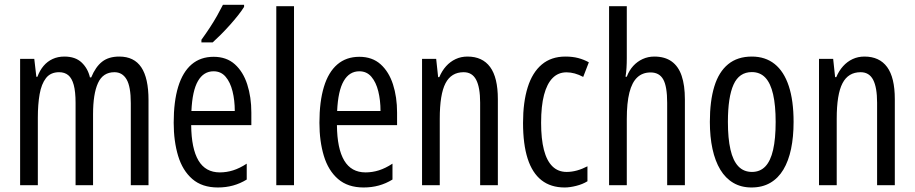

<svg xmlns="http://www.w3.org/2000/svg" viewBox="-20 -786 3882 815"><path d="M486.3 -545.9Q549.3 -545.9 579.8 -500.2Q610.4 -454.6 610.4 -361.3V0H535.2V-348.1Q535.2 -418.5 517.3 -449Q499.5 -479.5 465.8 -479.5Q417 -479.5 396 -433.6Q375 -387.7 375 -300.8V0H300.8V-349.1Q300.8 -397 293 -425.5Q285.2 -454.1 269.8 -466.8Q254.4 -479.5 231 -479.5Q194.8 -479.5 175.3 -454.6Q155.8 -429.7 148.2 -386.2Q140.6 -342.8 140.6 -287.1V0H65.4V-536.1H125.5L134.3 -460H138.7Q148.9 -487.3 165 -506.3Q181.2 -525.4 203.4 -535.6Q225.6 -545.9 253.4 -545.9Q299.8 -545.9 326.4 -520.8Q353 -495.6 361.8 -457.5H367.2Q385.7 -502.4 413.6 -524.2Q441.4 -545.9 486.3 -545.9Z M886.7 -544.9Q941.4 -544.9 976.8 -513.2Q1012.2 -481.4 1029.5 -427.7Q1046.9 -374 1046.9 -308.1V-254.9H791.5Q792.5 -154.8 822.5 -104.5Q852.5 -54.2 913.1 -54.2Q941.9 -54.2 969.7 -63Q997.6 -71.8 1027.3 -91.3V-23.9Q999.5 -6.8 969.2 1.5Q939 9.8 904.8 9.8Q837.9 9.8 796.4 -26.1Q754.9 -62 736.1 -124.3Q717.3 -186.5 717.3 -265.1Q717.3 -355 736.3 -417.5Q755.4 -480 793.2 -512.5Q831.1 -544.9 886.7 -544.9ZM886.7 -483.4Q844.2 -483.4 820.3 -442.1Q796.4 -400.9 792.5 -314.9H976.6Q976.6 -360.4 967 -398.7Q957.5 -437 937.7 -460.2Q918 -483.4 886.7 -483.4ZM1016.1 -765.6V-756.8Q1006.3 -740.7 990.2 -720.5Q974.1 -700.2 955.1 -679Q936 -657.7 917 -638.7Q897.9 -619.6 882.8 -606H835V-617.2Q854.5 -644 871.1 -669.4Q887.7 -694.8 901.4 -719Q915 -743.2 926.3 -765.6Z M1228 0H1152.8V-759.8H1228Z M1505.4 -544.9Q1560.1 -544.9 1595.5 -513.2Q1630.9 -481.4 1648.2 -427.7Q1665.5 -374 1665.5 -308.1V-254.9H1410.2Q1411.1 -154.8 1441.2 -104.5Q1471.2 -54.2 1531.7 -54.2Q1560.5 -54.2 1588.4 -63Q1616.2 -71.8 1646 -91.3V-23.9Q1618.2 -6.8 1587.9 1.5Q1557.6 9.8 1523.4 9.8Q1456.5 9.8 1415 -26.1Q1373.5 -62 1354.7 -124.3Q1335.9 -186.5 1335.9 -265.1Q1335.9 -355 1355 -417.5Q1374 -480 1411.9 -512.5Q1449.7 -544.9 1505.4 -544.9ZM1505.4 -483.4Q1462.9 -483.4 1439 -442.1Q1415 -400.9 1411.1 -314.9H1595.2Q1595.2 -360.4 1585.7 -398.7Q1576.2 -437 1556.4 -460.2Q1536.6 -483.4 1505.4 -483.4Z M1964.4 -545.9Q2027.8 -545.9 2060.5 -501.5Q2093.3 -457 2093.3 -365.2V0H2018.1V-350.1Q2018.1 -415 2001.2 -447.3Q1984.4 -479.5 1948.2 -479.5Q1895.5 -479.5 1871.1 -432.6Q1846.7 -385.7 1846.7 -282.2V0H1771.5V-536.1H1831.5L1839.8 -458.5H1844.7Q1856 -485.4 1873.5 -504.9Q1891.1 -524.4 1914.1 -535.2Q1937 -545.9 1964.4 -545.9Z M2377 9.8Q2317.9 9.8 2278.6 -21Q2239.3 -51.8 2219.7 -112.8Q2200.2 -173.8 2200.2 -264.2Q2200.2 -352.5 2220 -415.5Q2239.7 -478.5 2279.8 -512.2Q2319.8 -545.9 2379.9 -545.9Q2410.2 -545.9 2434.3 -539.6Q2458.5 -533.2 2479.5 -521.5L2455.6 -459.5Q2437.5 -469.2 2419.7 -474.1Q2401.9 -479 2384.8 -479Q2349.6 -479 2325.7 -454.8Q2301.8 -430.7 2289.3 -383.3Q2276.9 -335.9 2276.9 -265.1Q2276.9 -196.3 2288.8 -149.9Q2300.8 -103.5 2325 -79.8Q2349.1 -56.2 2385.3 -56.2Q2406.7 -56.2 2429 -62.3Q2451.2 -68.4 2473.6 -80.1V-16.6Q2453.1 -3.9 2426 2.9Q2398.9 9.8 2377 9.8Z M2640.6 -759.8V-539.1Q2640.6 -517.6 2639.4 -497.8Q2638.2 -478 2635.3 -460.4H2640.6Q2650.4 -486.8 2667.7 -505.9Q2685.1 -524.9 2708 -535.4Q2731 -545.9 2757.3 -545.9Q2802.2 -545.9 2831.1 -525.1Q2859.9 -504.4 2873.5 -464.1Q2887.2 -423.8 2887.2 -364.3V0H2812V-349.6Q2812 -418.9 2795.4 -448.7Q2778.8 -478.5 2741.7 -478.5Q2707.5 -478.5 2685.1 -457.5Q2662.6 -436.5 2651.6 -392.8Q2640.6 -349.1 2640.6 -280.8V0H2565.4V-759.8Z M3348.6 -268.6Q3348.6 -205.1 3337.9 -153.8Q3327.1 -102.5 3305.2 -65.9Q3283.2 -29.3 3249.5 -9.8Q3215.8 9.8 3169.9 9.8Q3126 9.8 3092.8 -9.8Q3059.6 -29.3 3037.6 -65.7Q3015.6 -102.1 3004.4 -153.6Q2993.2 -205.1 2993.2 -268.6Q2993.2 -357.4 3012.2 -419.2Q3031.2 -481 3070.8 -513.4Q3110.4 -545.9 3171.4 -545.9Q3228.5 -545.9 3268.1 -514.4Q3307.6 -482.9 3328.1 -421.1Q3348.6 -359.4 3348.6 -268.6ZM3069.8 -268.6Q3069.8 -198.7 3080.6 -151.4Q3091.3 -104 3114 -80.1Q3136.7 -56.2 3171.9 -56.2Q3206.5 -56.2 3228.8 -79.6Q3251 -103 3261.7 -150.1Q3272.5 -197.3 3272.5 -268.6Q3272.5 -338.4 3261.7 -385.5Q3251 -432.6 3228.8 -456.3Q3206.5 -480 3171.4 -480Q3117.7 -480 3093.8 -427Q3069.8 -374 3069.8 -268.6Z M3649.4 -545.9Q3712.9 -545.9 3745.6 -501.5Q3778.3 -457 3778.3 -365.2V0H3703.1V-350.1Q3703.1 -415 3686.3 -447.3Q3669.4 -479.5 3633.3 -479.5Q3580.6 -479.5 3556.2 -432.6Q3531.7 -385.7 3531.7 -282.2V0H3456.5V-536.1H3516.6L3524.9 -458.5H3529.8Q3541 -485.4 3558.6 -504.9Q3576.2 -524.4 3599.1 -535.2Q3622.1 -545.9 3649.4 -545.9Z"/></svg>

Font: Open Sans Condensed
Style: Regular
Weight: 400
Width: 3
Designer: Monotype Design Team
Foundry: Monotype Imaging Inc.
Version: Version 3.000